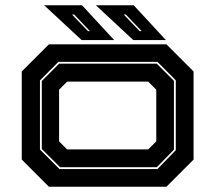

<svg xmlns="http://www.w3.org/2000/svg" viewBox="-20 -708 816 728"><path d="M165.5 0 62.5 -103V-437L165.5 -540H611L714 -437V-103L611 0ZM205.5 -67H577L646.5 -138.5V-403.5L577 -473.5H201.5L131.5 -403V-141ZM208 -74 138.5 -143V-401L204 -466.5H574.5L639.5 -401.5V-140.5L574.5 -74ZM234.5 -141.5H542L572.5 -172V-368L542 -398.5H234.5L204 -368V-172ZM609 -556H485.5L343.5 -688H487ZM517 -590 457 -653H449L509.5 -590ZM413 -556H289.5L147.5 -688H291ZM321 -590 261 -653H253L313.5 -590Z"/></svg>

Font: Tourney Expanded ExtraBold
Style: Regular
Weight: 800
Width: 7
Designer: Tyler Finck
Foundry: Etcetera Type Co
Version: Version 1.010; ttfautohint (v1.8.3)